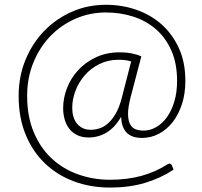

<svg xmlns="http://www.w3.org/2000/svg" viewBox="-20 -686 868 824"><path d="M543 -422.5Q531 -426 518.2 -427.8Q505.5 -429.5 488.5 -429.5Q443.5 -429.5 406.8 -411.2Q370 -393 344.2 -363.5Q318.5 -334 304.2 -297.2Q290 -260.5 290 -223Q290 -203 295 -185.8Q300 -168.5 310 -156Q320 -143.5 334.8 -136.2Q349.5 -129 369.5 -129Q387.5 -129 406.8 -135Q426 -141 443.8 -156.8Q461.5 -172.5 477 -199.2Q492.5 -226 503 -267.5ZM541 -270.5Q529 -224.5 529.5 -196Q530 -167.5 539 -151.8Q548 -136 563.2 -130.8Q578.5 -125.5 596 -125.5Q624.5 -125.5 650.5 -140.5Q676.5 -155.5 696.5 -183.2Q716.5 -211 728.2 -250.5Q740 -290 740 -339Q740 -413 715.8 -468.2Q691.5 -523.5 649.8 -560Q608 -596.5 552.5 -614.5Q497 -632.5 434.5 -632.5Q366 -632.5 304.8 -606Q243.5 -579.5 197.2 -532Q151 -484.5 123.8 -418.8Q96.5 -353 96.5 -274.5Q96.5 -186 124.8 -118.8Q153 -51.5 201.5 -6.2Q250 39 314.8 62.2Q379.5 85.5 452.5 85.5Q526.5 85.5 587.8 68.5Q649 51.5 699 19Q705 15 710 16.5Q715 18 717.5 23.5L725 42Q669 79 601.8 99Q534.5 119 452.5 119Q370 119 298.5 92.8Q227 66.5 174 16.2Q121 -34 90.5 -107.2Q60 -180.5 60 -274.5Q60 -358 89.5 -429.5Q119 -501 170 -553.5Q221 -606 289 -635.8Q357 -665.5 434.5 -665.5Q501.5 -665.5 563 -644.8Q624.5 -624 671.8 -582.8Q719 -541.5 747.2 -480.5Q775.5 -419.5 775.5 -339Q775.5 -284.5 761 -239.5Q746.5 -194.5 721.2 -162.2Q696 -130 662 -112Q628 -94 589.5 -94Q545.5 -94 523.2 -117.2Q501 -140.5 500 -184.5Q472 -137.5 436.8 -116.8Q401.5 -96 360.5 -96Q332.5 -96 312 -105.8Q291.5 -115.5 278 -132.5Q264.5 -149.5 257.8 -172.5Q251 -195.5 251 -222Q251 -264.5 267.2 -307.2Q283.5 -350 314.8 -384.2Q346 -418.5 391.5 -440Q437 -461.5 495 -461.5Q521.5 -461.5 544.8 -457Q568 -452.5 586.5 -444Z"/></svg>

Font: LatoLatin Light
Style: Regular
Weight: 300
Designer: Lukasz Dziedzic with Adam Twardoch and Botio Nikoltchev
Foundry: tyPoland Lukasz Dziedzic
Version: Version 2.015; 2015-08-06; http://www.latofonts.com/